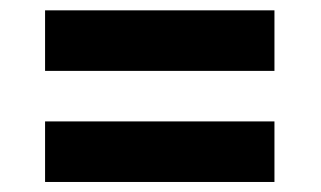

<svg xmlns="http://www.w3.org/2000/svg" viewBox="-20 -515 630 377"><path d="M518.9 -375.8H68.5V-494.7H518.9ZM518.9 -157.7H68.5V-276.6H518.9Z"/></svg>

Font: Vazir FD
Style: Bold
Weight: 700
Foundry: DejaVu fonts team - Redesigned by Saber Rastikerdar
Version: Version 21.10;October 20, 2019;FontCreator 12.0.0.2547 64-bi